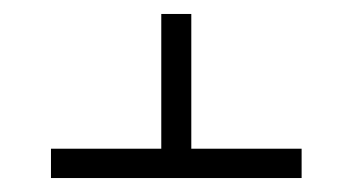

<svg xmlns="http://www.w3.org/2000/svg" viewBox="-20 -592 505 275"><path d="M53 -337H412V-379H254V-572H211V-379H53Z"/></svg>

Font: Noto Serif Hebrew Condensed Light
Style: Regular
Weight: 300
Width: 3
Designer: Monotype Design Team
Foundry: Monotype Imaging Inc.
Version: Version 2.004